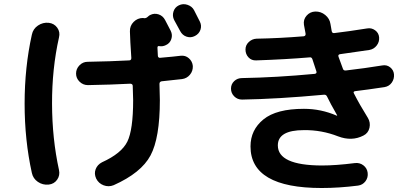

<svg xmlns="http://www.w3.org/2000/svg" viewBox="-20 -854 2040 933"><path d="M922.9 -804.7Q927.7 -794.9 937.5 -775.9Q947.3 -756.8 951.2 -749Q960.9 -729.5 954.1 -709.5Q947.3 -689.5 927.2 -679.2Q907.2 -668.9 886.7 -675.8Q866.2 -682.6 855.5 -703.1Q846.7 -720.7 826.2 -756.8Q816.4 -776.4 822.8 -797.4Q829.1 -818.4 849.1 -828.1Q869.1 -837.9 891.1 -830.6Q913.1 -823.2 922.9 -804.7ZM216.8 43Q187.5 45.9 164.1 29.8Q140.6 13.7 134.8 -13.7Q99.6 -172.9 99.6 -350.1Q99.6 -527.3 134.8 -685.5Q140.6 -713.9 164.6 -730Q188.5 -746.1 216.8 -743.2Q243.2 -740.2 258.3 -719.2Q273.4 -698.2 266.6 -671.9Q232.4 -519.5 232.9 -349.6Q233.4 -179.7 266.6 -28.3Q272.5 -2 257.8 19Q243.2 40 216.8 43ZM407.2 -440.4Q383.8 -440.4 366.7 -457Q349.6 -473.6 349.6 -496.6Q349.6 -519.5 366.2 -536.6Q382.8 -553.7 406.2 -553.7Q519.5 -555.7 607.4 -560.5Q618.2 -560.5 618.2 -572.3Q612.3 -658.2 611.3 -701.2Q610.4 -728.5 629.4 -747.6Q648.4 -766.6 674.8 -766.6Q675.8 -766.6 677.7 -766.1Q679.7 -765.6 680.7 -765.6Q690.4 -764.6 700.2 -774.4Q704.1 -778.3 710 -781.2Q729.5 -791 750.5 -784.2Q771.5 -777.3 782.2 -756.8Q786.1 -748 795.9 -730.5Q805.7 -712.9 809.6 -704.1Q819.3 -684.6 812.5 -664.1Q805.7 -643.6 786.1 -634.8Q770.5 -627 753.9 -629.9Q745.1 -631.8 745.1 -622.1Q746.1 -616.2 746.1 -603Q746.1 -589.8 747.1 -583Q747.1 -578.1 750.5 -575.2Q753.9 -572.3 758.8 -573.2Q827.1 -579.1 857.4 -583Q880.9 -585.9 897.9 -570.8Q915 -555.7 917 -533.2Q918 -508.8 902.8 -490.7Q887.7 -472.7 864.3 -469.7Q797.9 -461.9 765.6 -459Q754.9 -457 754.9 -446.3Q756.8 -392.6 756.8 -367.2Q756.8 -183.6 711.4 -98.6Q666 -13.7 532.2 45.9Q507.8 55.7 483.4 46.4Q459 37.1 447.3 13.7Q436.5 -9.8 444.8 -31.7Q453.1 -53.7 475.6 -65.4Q570.3 -108.4 598.6 -165.5Q627 -222.7 627 -367.2Q627 -391.6 625 -436.5Q625 -446.3 613.3 -447.3Q522.5 -442.4 407.2 -440.4Z M1156.2 -370.1Q1133.8 -370.1 1118.2 -385.7Q1102.5 -401.4 1102.5 -423.3Q1102.5 -445.3 1118.2 -460Q1133.8 -474.6 1156.2 -474.6Q1322.3 -477.5 1509.8 -495.1Q1520.5 -497.1 1517.6 -506.8Q1505.9 -541 1498 -566.4Q1494.1 -577.1 1484.4 -575.2Q1368.2 -565.4 1224.6 -560.5Q1202.1 -559.6 1187.5 -575.2Q1172.9 -590.8 1172.9 -613.3Q1172.9 -634.8 1189 -649.9Q1205.1 -665 1226.6 -666Q1337.9 -668 1456.1 -677.7Q1466.8 -679.7 1464.8 -691.4Q1459 -719.7 1457 -733.4Q1453.1 -758.8 1469.7 -777.8Q1486.3 -796.9 1511.7 -797.9Q1539.1 -798.8 1560.5 -781.2Q1582 -763.7 1585.9 -737.3Q1586.9 -732.4 1588.9 -720.2Q1590.8 -708 1591.8 -703.1Q1593.8 -691.4 1605.5 -693.4Q1671.9 -701.2 1763.7 -715.8Q1785.2 -719.7 1802.7 -707Q1820.3 -694.3 1822.3 -672.9Q1824.2 -650.4 1810.5 -632.8Q1796.9 -615.2 1775.4 -611.3Q1696.3 -599.6 1632.8 -590.8Q1621.1 -588.9 1625 -578.1Q1627 -573.2 1646.5 -519.5Q1649.4 -509.8 1662.1 -511.7Q1754.9 -522.5 1837.9 -536.1Q1859.4 -540 1876 -526.9Q1892.6 -513.7 1894.5 -493.2Q1896.5 -470.7 1883.8 -452.6Q1871.1 -434.6 1848.6 -430.7Q1764.6 -418 1706.1 -411.1Q1694.3 -409.2 1700.2 -399.4Q1727.5 -345.7 1767.6 -281.2Q1781.2 -258.8 1775.4 -232.9Q1769.5 -207 1746.1 -195.3Q1689.5 -166 1623 -191.4Q1543 -222.7 1457 -221.7Q1330.1 -221.7 1330.1 -147.5Q1330.1 -50.8 1543 -49.8Q1612.3 -49.8 1704.1 -61.5Q1727.5 -64.5 1745.6 -50.8Q1763.7 -37.1 1766.6 -14.6Q1769.5 8.8 1755.9 26.9Q1742.2 44.9 1719.7 47.9Q1627.9 59.6 1543 59.6Q1197.3 59.6 1197.3 -142.6Q1197.3 -222.7 1260.3 -273.9Q1323.2 -325.2 1457 -325.2Q1540 -325.2 1616.2 -292H1618.2V-293.9Q1584 -353.5 1569.3 -384.8Q1564.5 -395.5 1552.7 -393.6Q1330.1 -373 1156.2 -370.1Z"/></svg>

Font: Rounded-X Mgen+ 2m bold
Style: Bold
Weight: 700
Designer: [Source Han Sans]
Ryoko NISHIZUKA  (kana & ideographs); Paul D. Hunt (Latin, Greek & Cyrillic); Wenlong ZHANG  (bopomofo
Version: Version 1.059.20150602